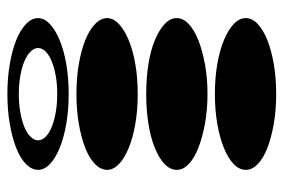

<svg xmlns="http://www.w3.org/2000/svg" viewBox="-144 -627 768 520"><g transform="rotate(-90 240.0 -367.0)"><path d="M40 -85Q40 -103 55.5 -118Q71 -133 99 -144.5Q127 -156 164.5 -162.5Q202 -169 245 -169Q289 -169 326.5 -162.5Q364 -156 391.5 -144.5Q419 -133 435 -118Q451 -103 451 -85Q451 -68 435 -53Q419 -38 391.5 -27Q364 -16 326.5 -9.5Q289 -3 245 -3Q202 -3 164.5 -9.5Q127 -16 99 -27Q71 -38 55.5 -53Q40 -68 40 -85ZM40 -272Q40 -290 55.5 -305Q71 -320 99 -331.5Q127 -343 164.5 -349Q202 -355 245 -355Q289 -355 326.5 -349Q364 -343 391.5 -331.5Q419 -320 435 -305Q451 -290 451 -272Q451 -255 435 -240Q419 -225 391.5 -214Q364 -203 326.5 -196Q289 -189 245 -189Q202 -189 164.5 -196Q127 -203 99 -214Q71 -225 55.5 -240Q40 -255 40 -272ZM40 -461Q40 -478 55.5 -493.5Q71 -509 99 -520Q127 -531 164.5 -537.5Q202 -544 245 -544Q289 -544 326.5 -537.5Q364 -531 391.5 -520Q419 -509 435 -493.5Q451 -478 451 -461Q451 -444 435 -429Q419 -414 391.5 -402.5Q364 -391 326.5 -384.5Q289 -378 245 -378Q202 -378 164.5 -384.5Q127 -391 99 -402.5Q71 -414 55.5 -429Q40 -444 40 -461ZM40 -648Q40 -665 55.5 -680.5Q71 -696 99 -707Q127 -718 164.5 -724.5Q202 -731 245 -731Q289 -731 326.5 -724.5Q364 -718 391.5 -707Q419 -696 435 -680.5Q451 -665 451 -648Q451 -631 435 -616Q419 -601 391.5 -589.5Q364 -578 326.5 -571.5Q289 -565 245 -565Q202 -565 164.5 -571.5Q127 -578 99 -589.5Q71 -601 55.5 -616Q40 -631 40 -648ZM120 -648Q120 -637 129.5 -627.5Q139 -618 156 -611Q173 -604 196 -600Q219 -596 245 -596Q272 -596 294.5 -600Q317 -604 334 -611Q351 -618 360.5 -627.5Q370 -637 370 -648Q370 -658 360.5 -668Q351 -678 334 -685Q317 -692 294.5 -696Q272 -700 245 -700Q219 -700 196 -696Q173 -692 156 -685Q139 -678 129.5 -668Q120 -658 120 -648Z"/></g></svg>

Font: binaryvertical115
Style: Book
Weight: 400
Designer: Jelle Bosma - Monotype Design Team
Foundry: Monotype Imaging Inc.
Version: Version 2.003